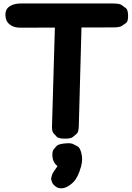

<svg xmlns="http://www.w3.org/2000/svg" viewBox="-20 -754 739 1078"><path d="M34.7 -718.8Q10.3 -703.1 10.3 -670.9Q10.3 -636.7 33.2 -617.7Q55.7 -598.6 92.8 -598.6Q172.9 -598.6 288.1 -599.1L272 -46.4Q271 -16.1 280.3 -6.1Q289.6 3.9 298.8 13.9Q308.1 23.9 340.8 24.4Q377.4 24.9 388.4 15.6Q399.4 6.3 410.4 -2.9Q421.4 -12.2 422.4 -44.9L437.5 -599.6L614.3 -600.1Q651.9 -600.1 663.8 -608.4Q675.8 -616.7 687.7 -625Q699.7 -633.3 699.2 -666Q698.7 -699.2 687 -708Q675.3 -716.8 663.3 -725.6Q651.4 -734.4 614.3 -734.4H96.7Q58.6 -734.4 34.7 -718.8ZM392.6 267.6Q418 242.7 435.1 180.7Q446.3 140.6 436.5 104.5Q428.7 74.7 415.8 67.9Q402.8 61 389.6 54.4Q376.5 47.9 339.4 51.8Q306.6 55.7 298.1 65.4Q289.6 75.2 281 85.2Q272.5 95.2 274.4 125.5Q276.9 158.2 302.7 179.2Q294.9 190.4 285.6 203.6Q273.9 220.2 272 228.3Q270 236.3 267.8 244.4Q265.6 252.4 271.5 267.6Q275.9 280.8 293 293.5Q306.2 303.2 321.8 303.2Q335 303.2 340.6 301Q346.2 298.8 351.8 296.9Q357.4 294.9 363.5 290.8Q369.6 286.6 375.5 282.7Q381.3 278.8 392.6 267.6Z"/></svg>

Font: Comic Relief
Style: Bold
Weight: 700
Designer: Jeff Davis
Foundry: Loudifier
Version: Version 1.200; ttfautohint (v1.8.4.7-5d5b)